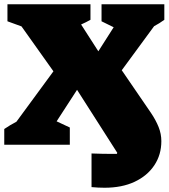

<svg xmlns="http://www.w3.org/2000/svg" viewBox="-35 -680 792 902"><path d="M-15 0V-74Q13 -93 42 -108L216 -345L66 -556L0 -580V-660H390V-587Q369 -575 346 -565L427 -439L499 -552L442 -580V-660H737V-587Q714 -570 689 -557L537 -350L674 -150Q697 -116 710 -83.5Q723 -51 723 -17Q723 47 690 96.5Q657 146 597.5 174Q538 202 456 202Q427 202 395 199V41Q421 42 447 42.5Q473 43 499 43Q506 43 514 43Q515 40 516 38L327 -258L231 -110L293 -81V0ZM540 -180 543 -157Q542 -169 540 -180Z"/></svg>

Font: Piazzolla SC Black
Style: Regular
Weight: 900
Designer: Juan Pablo del Peral
Foundry: Huerta Tipografica
Version: Version 1.330